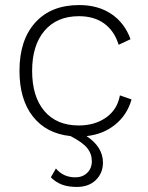

<svg xmlns="http://www.w3.org/2000/svg" viewBox="-20 -530 585 759"><path d="M322 8Q387 51 387 113Q387 154 359 181.5Q331 209 284 209Q250 209 225.5 200Q201 191 181 171L201 136Q230 171 278 171Q306 171 324.5 153.5Q343 136 343 107Q343 78 325 55.5Q307 33 259 8Q163 -2 110 -69.5Q57 -137 57 -250Q57 -372 119.5 -441Q182 -510 293 -510Q368 -510 420.5 -474.5Q473 -439 496 -375L449 -353Q432 -408 392 -437Q352 -466 292 -466Q205 -466 156 -408.5Q107 -351 107 -250Q107 -148 155.5 -91Q204 -34 291 -34Q355 -34 399.5 -65.5Q444 -97 454 -153L500 -137Q483 -76 435.5 -37.5Q388 1 322 8Z"/></svg>

Font: Work Sans Light
Style: Regular
Weight: 300
Designer: Wei Huang
Foundry: Wei Huang
Version: Version 1.500